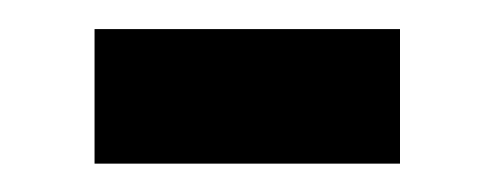

<svg xmlns="http://www.w3.org/2000/svg" viewBox="-20 -325 340 132"><path d="M45 -212.5V-305H255V-212.5Z"/></svg>

Font: Familjen Grotesk GF Medium
Style: Regular
Weight: 500
Designer: Anders Wikstroem, Jonas Baeckman, Matilda Gysing, Kristian Moeller
Foundry: Familjen STHLM AB
Version: Version 2.000; Beta; Release 4; Build 6